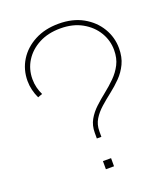

<svg xmlns="http://www.w3.org/2000/svg" viewBox="-139 -857 830 954"><g transform="rotate(-20 276.0 -380.0)"><path d="M62 -451Q51.5 -473 45.8 -496.8Q40 -520.5 40 -545Q40 -605 70.2 -653.8Q100.5 -702.5 155 -731.2Q209.5 -760 282 -760Q356 -760 410 -729.8Q464 -699.5 493.5 -650Q523 -600.5 523 -543Q523 -496 506.2 -461Q489.5 -426 463 -399Q436.5 -372 406.5 -348.8Q376.5 -325.5 350 -302Q323.5 -278.5 306.8 -251.2Q290 -224 290 -188V-159H266V-189Q266 -228 282.8 -257.5Q299.5 -287 325.8 -311.5Q352 -336 381.5 -359.2Q411 -382.5 437.2 -408.5Q463.5 -434.5 480.2 -467Q497 -499.5 497 -543Q497 -593.5 470.8 -637.2Q444.5 -681 396.2 -708Q348 -735 282 -735Q217 -735 168.5 -709.5Q120 -684 93 -641Q66 -598 66 -545Q66 -521 71.5 -499.5Q77 -478 86 -460ZM256 -43H299V0H256Z"/></g></svg>

Font: Hepta Slab ExtraLight ExtraLight
Style: Regular
Weight: 250
Version: Version 1.102